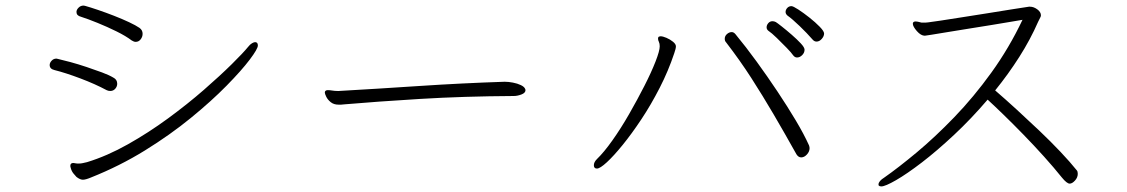

<svg xmlns="http://www.w3.org/2000/svg" viewBox="-20 -672 4040 688"><path d="M270 -612Q254 -616 254 -629Q254 -637 261.5 -644.5Q269 -652 279 -652Q281 -652 282.5 -651.5Q284 -651 285 -651Q303 -646 331 -636.5Q359 -627 388.5 -615.5Q418 -604 442.5 -592.5Q467 -581 480 -572Q491 -564 491 -551Q491 -540 484 -531Q477 -522 466 -522Q460 -522 452 -527Q431 -543 397.5 -559.5Q364 -576 329.5 -590Q295 -604 270 -612ZM292 -91Q364 -113 438.5 -155Q513 -197 582.5 -248Q652 -299 710.5 -350Q769 -401 810.5 -442Q852 -483 869 -504Q876 -513 883 -517Q890 -521 894 -521Q904 -521 904 -509Q904 -497 875 -458.5Q846 -420 792 -365Q738 -310 664 -249.5Q590 -189 499.5 -133Q409 -77 306 -36Q287 -28 277 -28Q267 -28 254 -38Q251 -41 243.5 -50Q236 -59 233 -72Q232 -74 232 -78Q232 -88 243 -88Q245 -88 246.5 -87.5Q248 -87 249 -87Q253 -86 256.5 -86Q260 -86 263 -86Q270 -86 276.5 -87.5Q283 -89 292 -91ZM375 -346Q368 -346 362 -349Q321 -371 268 -391Q215 -411 175 -421Q158 -425 158 -439Q158 -447 165 -454.5Q172 -462 182 -462Q183 -462 184.5 -461.5Q186 -461 187 -461Q205 -457 232.5 -449.5Q260 -442 290 -432Q320 -422 345.5 -412.5Q371 -403 386 -394Q400 -387 400 -372Q400 -362 393 -354Q386 -346 375 -346Z M1790 -379Q1802 -379 1818 -376Q1834 -373 1846.5 -367Q1859 -361 1862 -353Q1862 -352 1862.5 -351.5Q1863 -351 1863 -349Q1863 -339 1848.5 -333.5Q1834 -328 1821 -328Q1641 -327 1485 -317.5Q1329 -308 1213 -298Q1207 -297 1202.5 -297Q1198 -297 1193 -297Q1176 -297 1165 -306Q1154 -315 1149 -325.5Q1144 -336 1144 -340Q1144 -346 1149 -348Q1151 -349 1155 -349Q1162 -349 1171 -347.5Q1180 -346 1190 -346H1194Q1334 -354 1484.5 -364Q1635 -374 1787 -379Z M2906 -523Q2898 -523 2892 -530Q2872 -553 2845.5 -578.5Q2819 -604 2802 -616Q2795 -622 2795 -629Q2795 -637 2801 -643.5Q2807 -650 2816 -650Q2822 -650 2840.5 -638Q2859 -626 2880.5 -609Q2902 -592 2917.5 -576Q2933 -560 2933 -552Q2933 -542 2924.5 -532.5Q2916 -523 2906 -523ZM2836 -466Q2828 -466 2822 -474Q2816 -483 2799 -500.5Q2782 -518 2763.5 -536Q2745 -554 2733 -562Q2727 -567 2727 -574Q2727 -582 2733 -589Q2739 -596 2748 -596Q2754 -596 2760 -593Q2765 -590 2781.5 -577Q2798 -564 2817 -547.5Q2836 -531 2849.5 -516.5Q2863 -502 2863 -494Q2863 -483 2854.5 -474.5Q2846 -466 2836 -466ZM2582 -520Q2577 -525 2577 -533Q2577 -543 2585 -550Q2593 -557 2602 -557Q2609 -557 2615 -550Q2653 -504 2691.5 -451Q2730 -398 2766 -344Q2802 -290 2831.5 -240.5Q2861 -191 2879 -151Q2881 -145 2881 -141Q2881 -129 2871.5 -118.5Q2862 -108 2851 -108Q2841 -108 2834 -119Q2791 -196 2752 -262.5Q2713 -329 2672.5 -392Q2632 -455 2582 -520ZM2119 -68Q2108 -68 2108 -80Q2108 -91 2119 -102Q2144 -126 2174.5 -169Q2205 -212 2234.5 -263.5Q2264 -315 2289 -364Q2314 -413 2329 -451.5Q2344 -490 2344 -506Q2344 -516 2341 -522Q2338 -528 2338 -533Q2338 -540 2342 -541Q2346 -542 2347 -542Q2355 -542 2368 -536.5Q2381 -531 2391.5 -522.5Q2402 -514 2402 -506Q2402 -498 2396 -481Q2375 -418 2344 -357.5Q2313 -297 2278.5 -245Q2244 -193 2211.5 -153Q2179 -113 2154.5 -90.5Q2130 -68 2119 -68Z M3671 -648Q3684 -648 3697 -638.5Q3710 -629 3710 -617Q3710 -613 3707 -608Q3706 -605 3704 -602Q3702 -599 3700 -594Q3672 -530 3632.5 -468Q3593 -406 3546 -348Q3582 -317 3623 -279.5Q3664 -242 3704.5 -203.5Q3745 -165 3780 -128Q3815 -91 3839 -61Q3842 -57 3842 -49Q3842 -36 3832 -25Q3822 -14 3813 -14Q3803 -14 3785 -36Q3757 -71 3721 -111Q3685 -151 3647.5 -189.5Q3610 -228 3576 -261Q3542 -294 3519 -315Q3460 -246 3398.5 -188.5Q3337 -131 3283.5 -90Q3230 -49 3191 -26.5Q3152 -4 3138 -4Q3132 -4 3129 -7Q3128 -8 3128 -11Q3128 -23 3149 -36Q3199 -71 3264.5 -125.5Q3330 -180 3399.5 -252Q3469 -324 3532.5 -412Q3596 -500 3644 -601Q3632 -599 3602.5 -594Q3573 -589 3533.5 -582.5Q3494 -576 3452.5 -569.5Q3411 -563 3375.5 -557Q3340 -551 3317.5 -547.5Q3295 -544 3294 -544Q3280 -544 3265.5 -560.5Q3251 -577 3251 -587Q3251 -594 3259 -595H3261Q3266 -595 3272 -593.5Q3278 -592 3282 -591H3288Q3292 -591 3297 -591Q3302 -591 3307 -592Q3317 -593 3349.5 -598Q3382 -603 3426.5 -610Q3471 -617 3518.5 -624.5Q3566 -632 3605.5 -638.5Q3645 -645 3667 -648Z"/></svg>

Font: Moon Stars Kai T HW Light
Style: Regular
Weight: 300
Designer: GuiWonder
Version: Version 1.101